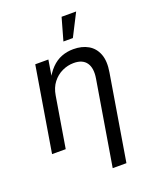

<svg xmlns="http://www.w3.org/2000/svg" viewBox="-172 -854 932 1155"><g transform="rotate(-20 293.5 -276.5)"><path d="M171.9 -324.2 118.2 0H30.8L120.6 -542.5H204.6L183.1 -411.1H169.9Q195.3 -461.9 225.1 -492.2Q254.9 -522.5 290.3 -536.1Q325.7 -549.8 366.2 -549.8Q420.9 -549.8 460.4 -527.1Q500 -504.4 517.6 -458.7Q535.2 -413.1 523.4 -343.8L432.6 204.1H344.7L434.6 -336.4Q445.3 -400.9 420.9 -435.8Q396.5 -470.7 339.8 -470.7Q301.3 -470.7 265.6 -453.9Q230 -437 204.8 -404.5Q179.7 -372.1 171.9 -324.2ZM326.7 -613.3 367.2 -756.8H460.4L387.2 -613.3Z"/></g></svg>

Font: Inter 16pt
Style: Italic
Weight: 400
Italic angle: -9.3988°
Version: Version 4.001;git-66647c0bb